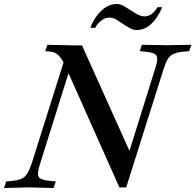

<svg xmlns="http://www.w3.org/2000/svg" viewBox="-42 -937 977 960"><path d="M555 0 288 -599Q270 -641 251.5 -659.5Q233 -678 207 -679L184 -681L195 -713L337 -710H368L625 -139L591 -137L736 -601Q750 -645 739.5 -660Q729 -675 681 -679L657 -681L667 -713L792 -711L915 -713L904 -681L878 -679Q847 -676 828 -668.5Q809 -661 798 -643.5Q787 -626 776 -592L589 0ZM-22 3 -11 -30 14 -32Q46 -35 64 -42.5Q82 -50 93.5 -68Q105 -86 116 -118L278 -632L304 -582L155 -107Q142 -64 153 -50Q164 -36 213 -32L237 -30L226 3L102 0ZM642 -787Q626 -787 612 -794Q598 -801 587 -808L555 -829Q543 -838 531 -843.5Q519 -849 506 -849Q482 -849 462.5 -832.5Q443 -816 434 -798H410Q419 -824 437.5 -851.5Q456 -879 482.5 -898Q509 -917 542 -917Q558 -917 573 -909Q588 -901 598 -894L633 -872Q642 -866 655 -860.5Q668 -855 681 -855Q700 -855 717.5 -868Q735 -881 745 -901H769Q749 -851 716 -819Q683 -787 642 -787Z"/></svg>

Font: Baskervville SemiBold
Style: Italic
Weight: 600
Italic angle: -18°
Version: Version 1.100